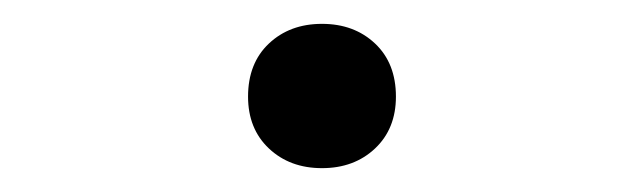

<svg xmlns="http://www.w3.org/2000/svg" viewBox="-20 -374 540 161"><path d="M250 -233Q223 -233 205.5 -249.5Q188 -266 188 -293Q188 -321 205.5 -337.5Q223 -354 250 -354Q277 -354 294.5 -337.5Q312 -321 312 -293Q312 -266 294.5 -249.5Q277 -233 250 -233Z"/></svg>

Font: M PLUS Code Latin Light
Style: Regular
Weight: 300
Designer: Coji Morishita
Foundry: UNDERFOREST DESIGN
Version: Version 1.002; ttfautohint (v1.8.3)